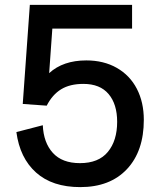

<svg xmlns="http://www.w3.org/2000/svg" viewBox="-20 -753 662 785"><path d="M568 -263Q568 -135 499 -61.5Q430 12 308 12Q194 12 127.5 -47.5Q61 -107 47 -213L155 -241Q158 -170 196 -128Q234 -86 307 -86Q383 -86 421 -132Q459 -178 459 -255Q459 -327 424 -368.5Q389 -410 321 -410Q266 -410 230 -388Q194 -366 171 -321L73 -328L102 -733H520V-636H194L181 -454Q238 -506 333 -506Q404 -506 457.5 -475.5Q511 -445 539.5 -390Q568 -335 568 -263Z"/></svg>

Font: Shippori Antique
Style: Regular
Weight: 400
Designer: FONTDASU
Foundry: FONTDASU / Google Inc. / but / Adobe
Version: Version 2.001